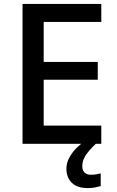

<svg xmlns="http://www.w3.org/2000/svg" viewBox="-20 -734 597 980"><path d="M497 0H95V-714H497V-622H203V-418H479V-327H203V-93H497ZM400 115Q400 136 412 147Q424 158 443 158Q460 158 472.5 155.5Q485 153 494 151V216Q479 220 464 223Q449 226 428 226Q374 226 346.5 199Q319 172 319 127Q319 98 333.5 71Q348 44 370.5 21.5Q393 -1 416 -16L469 0Q435 32 417.5 58.5Q400 85 400 115Z"/></svg>

Font: Noto Sans Hebrew Medium
Style: Regular
Weight: 500
Designer: Monotype Design Team
Foundry: Monotype Imaging Inc.
Version: Version 2.003